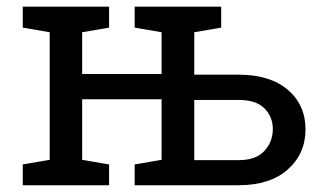

<svg xmlns="http://www.w3.org/2000/svg" viewBox="-20 -548 965 568"><path d="M47.4 0V-61.5L127 -75.2V-452.6L47.4 -466.3V-528.3H302.7V-466.3L223.1 -452.6V-329.1H458V-452.6L378.4 -466.3V-528.3H634.3V-466.3L554.7 -452.6V-327.1H685.5Q779.3 -327.1 831.5 -282.2Q883.8 -237.3 883.8 -165.5Q883.8 -93.3 831.3 -46.6Q778.8 0 685.5 0H378.4V-61.5L458 -75.2V-254.4H223.1V-75.2L302.7 -61.5V0ZM554.7 -74.2H685.5Q737.3 -74.2 762.2 -101.6Q787.1 -128.9 787.1 -166.5Q787.1 -202.1 762.5 -227.3Q737.8 -252.4 685.5 -252.4H554.7Z"/></svg>

Font: Roboto Slab
Style: Regular
Weight: 400
Designer: Google
Version: Version 2.000; ttfautohint (v1.8.1.43-b0c9)